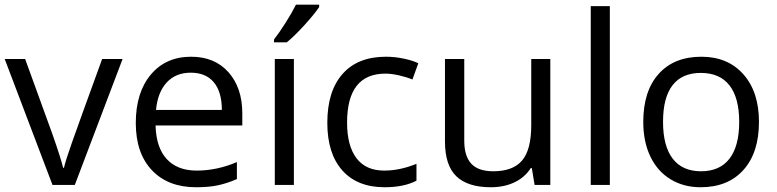

<svg xmlns="http://www.w3.org/2000/svg" viewBox="-20 -786 3302 816"><path d="M203.1 0 0 -535.2H86.9L202.1 -217.8Q241.2 -106.4 248 -73.2H252Q257.3 -99.1 285.9 -180.4Q314.5 -261.7 414.1 -535.2H501L297.9 0Z M813 9.8Q694.3 9.8 625.7 -62.5Q557.1 -134.8 557.1 -263.2Q557.1 -392.6 620.8 -468.8Q684.6 -544.9 792 -544.9Q892.6 -544.9 951.2 -478.8Q1009.8 -412.6 1009.8 -304.2V-252.9H641.1Q643.6 -158.7 688.7 -109.9Q733.9 -61 815.9 -61Q902.3 -61 986.8 -97.2V-24.9Q943.8 -6.3 905.5 1.7Q867.2 9.8 813 9.8ZM791 -477.1Q726.6 -477.1 688.2 -435.1Q649.9 -393.1 643.1 -318.8H922.9Q922.9 -395.5 888.7 -436.3Q854.5 -477.1 791 -477.1Z M1229 0H1147.9V-535.2H1229ZM1144.5 -618.2Q1168 -648.4 1195.1 -691.4Q1222.2 -734.4 1237.8 -766.1H1336.4V-755.9Q1314.9 -724.1 1272.5 -677.7Q1230 -631.3 1198.7 -606H1144.5Z M1614.7 9.8Q1498.5 9.8 1434.8 -61.8Q1371.1 -133.3 1371.1 -264.2Q1371.1 -398.4 1435.8 -471.7Q1500.5 -544.9 1620.1 -544.9Q1658.7 -544.9 1697.3 -536.6Q1735.8 -528.3 1757.8 -517.1L1732.9 -448.2Q1706.1 -459 1674.3 -466.1Q1642.6 -473.1 1618.2 -473.1Q1455.1 -473.1 1455.1 -265.1Q1455.1 -166.5 1494.9 -113.8Q1534.7 -61 1612.8 -61Q1679.7 -61 1750 -89.8V-18.1Q1696.3 9.8 1614.7 9.8Z M1953.1 -535.2V-188Q1953.1 -122.6 1982.9 -90.3Q2012.7 -58.1 2076.2 -58.1Q2160.2 -58.1 2199 -104Q2237.8 -149.9 2237.8 -253.9V-535.2H2318.8V0H2252L2240.2 -71.8H2235.8Q2210.9 -32.2 2166.7 -11.2Q2122.6 9.8 2065.9 9.8Q1968.3 9.8 1919.7 -36.6Q1871.1 -83 1871.1 -185.1V-535.2Z M2571.8 0H2490.7V-759.8H2571.8Z M3205.6 -268.1Q3205.6 -137.2 3139.6 -63.7Q3073.7 9.8 2957.5 9.8Q2885.7 9.8 2830.1 -23.9Q2774.4 -57.6 2744.1 -120.6Q2713.9 -183.6 2713.9 -268.1Q2713.9 -398.9 2779.3 -471.9Q2844.7 -544.9 2960.9 -544.9Q3073.2 -544.9 3139.4 -470.2Q3205.6 -395.5 3205.6 -268.1ZM2797.9 -268.1Q2797.9 -165.5 2838.9 -111.8Q2879.9 -58.1 2959.5 -58.1Q3039.1 -58.1 3080.3 -111.6Q3121.6 -165 3121.6 -268.1Q3121.6 -370.1 3080.3 -423.1Q3039.1 -476.1 2958.5 -476.1Q2878.9 -476.1 2838.4 -423.8Q2797.9 -371.6 2797.9 -268.1Z"/></svg>

Font: f0_31487 
Style: Regular
Weight: 400
Foundry: Ascender Corporation
Version: Version 1.10